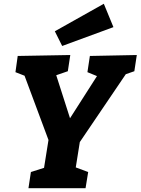

<svg xmlns="http://www.w3.org/2000/svg" viewBox="-20 -999 746 1019"><path d="M131 0 144 -86 232 -114 211 -91 241 -279 250 -222 104 -614 126 -591 62 -616 74 -702 353 -707 340 -621 259 -593 271 -623 363 -336H329L508 -616L517 -586L444 -616L457 -702L706 -707L693 -621L624 -597L657 -619L388 -222L409 -279L379 -91L370 -115L448 -86L434 0ZM310 -755 271 -833 531 -979 582 -855Z"/></svg>

Font: Bitter Thin ExtraBold
Style: Italic
Weight: 800
Italic angle: -9°
Version: Version 2.002